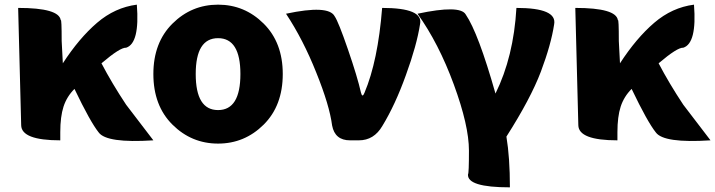

<svg xmlns="http://www.w3.org/2000/svg" viewBox="-20 -603 3073 825"><path d="M300 -221Q267 -188 253 -145Q239 -102 239 -35V0Q72 0 71 -65L58 -569Q234 -569 241 -516Q245 -524 245 -427L250 -331Q320 -439 397 -505Q474 -571 568 -583Q581 -417 522 -398Q497 -400 416 -331Q461 -245 522 -153L639 0Q438 13 404 -34Q368 -79 300 -221Z M639 -285Q639 -420 721 -501.5Q803 -583 917 -583Q1031 -583 1113 -501.5Q1195 -420 1195 -285Q1195 -149 1113 -67.5Q1031 14 917 14Q803 14 721 -67.5Q639 -149 639 -285ZM1013 -285Q1013 -439 917 -439Q821 -439 821 -285Q821 -130 917 -130Q1013 -130 1013 -285Z M1484 0Q1419 0 1407 -64Q1396 -150 1339 -291Q1283 -432 1209 -544Q1392 -583 1418 -533Q1434 -510 1475 -391Q1516 -272 1531 -205Q1537 -181 1546 -204Q1604 -341 1622 -569Q1799 -569 1785 -500Q1771 -409 1724 -280Q1678 -152 1623 -62Q1587 0 1522 0Z M2171 202Q1986 202 1991 146Q1995 142 1995 44Q1995 -63 1930 -240Q1865 -417 1774 -544Q1957 -583 1981 -541Q2035 -462 2109 -201Q2187 -359 2199 -569Q2375 -569 2361 -498Q2348 -412 2304 -295Q2260 -179 2156 -16Q2171 74 2171 202Z M2694 -221Q2661 -188 2647 -145Q2633 -102 2633 -35V0Q2466 0 2465 -65L2452 -569Q2628 -569 2635 -516Q2639 -524 2639 -427L2644 -331Q2714 -439 2791 -505Q2868 -571 2962 -583Q2975 -417 2916 -398Q2891 -400 2810 -331Q2855 -245 2916 -153L3033 0Q2832 13 2798 -34Q2762 -79 2694 -221Z"/></svg>

Font: Swei Half Moon CJK SC
Style: Black
Weight: 900
Version: Version 2.071